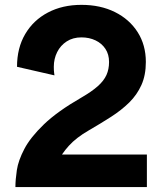

<svg xmlns="http://www.w3.org/2000/svg" viewBox="-20 -755 655 775"><path d="M199.8 -450.8Q199.6 -453.3 198.4 -461.8Q197.2 -470.2 197.2 -485.4Q197.2 -517.6 210.7 -544.6Q224.2 -571.7 249.3 -587.9Q274.4 -604.1 308.7 -604.1Q340.3 -604.1 365.6 -592Q390.8 -580 405.5 -557.8Q420.2 -535.6 420.2 -504.9H568.7Q568.7 -573.2 535.6 -625.2Q502.5 -677.2 443.9 -706.3Q385.3 -735.4 308.7 -735.4Q232.1 -735.4 173.5 -704.5Q114.8 -673.7 81.8 -617.6Q48.7 -561.5 48.7 -485.4ZM42.2 0Q53.6 0 73.6 0Q93.7 0 116.4 0Q139.2 0 159.2 0Q179.2 0 190.6 0Q190.6 -16.6 194.9 -43Q199.1 -69.4 213.6 -101.4Q228 -133.4 257.7 -166.3Q287.3 -199.2 338 -228.5Q386.2 -256.4 428.1 -283.3Q470 -310.2 501.6 -341.2Q533.1 -372.3 550.9 -412Q568.7 -451.7 568.7 -504.9H420.2Q420.2 -475.6 409.7 -452.2Q399.1 -428.8 374.7 -407.1Q350.3 -385.4 308.7 -361.3Q211.6 -305.4 157.2 -253Q102.8 -200.6 78.4 -154Q53.9 -107.4 48 -68.4Q42.2 -29.3 42.2 0ZM142.2 -131.2 190.6 0H572.9V-131.2Z"/></svg>

Font: Giphurs SC
Style: Regular
Weight: 400
Version: Version 0.920